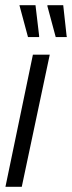

<svg xmlns="http://www.w3.org/2000/svg" viewBox="-20 -721 278 741"><path d="M1 0 107 -510H172L64 0ZM88 -578 56 -697 55 -701H117L131 -583V-578ZM195 -578 163 -697V-701H224L237 -583L238 -578Z"/></svg>

Font: Saira ExtraCondensed
Style: Italic
Weight: 400
Width: 2
Italic angle: -12°
Designer: Hector Gatti with collaboration of the Omnibus-Type team
Foundry: Omnibus-Type
Version: Version 1.101